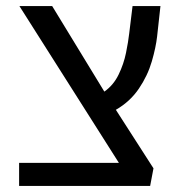

<svg xmlns="http://www.w3.org/2000/svg" viewBox="-20 -613 596 633"><path d="M43 0V-76H372L44 -593H152L324 -311Q354 -332 371 -367Q388 -402 395.5 -439Q403 -476 406 -503L417 -593H509L498 -493Q494 -457 480.5 -410.5Q467 -364 438 -321Q409 -278 362 -251L486 -58L475 0Z"/></svg>

Font: Go Noto Current
Style: Regular
Weight: 400
Designer: Monotype Design Team
Foundry: Monotype Imaging Inc.
Version: Version 2.007; ttfautohint (v1.8) -l 8 -r 50 -G 200 -x 14 -D